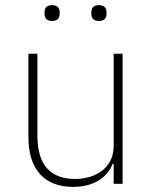

<svg xmlns="http://www.w3.org/2000/svg" viewBox="-20 -718 599 750"><path d="M184 -636C205 -636 213 -648 213 -663V-671C213 -686 205 -698 184 -698C162 -698 154 -686 154 -671V-663C154 -648 162 -636 184 -636ZM366 -636C388 -636 396 -648 396 -663V-671C396 -686 388 -698 366 -698C345 -698 337 -686 337 -671V-663C337 -648 345 -636 366 -636ZM424 0H459V-508H424V-148C424 -60 351 -19 273 -19C179 -19 126 -72 126 -188V-508H91V-182C91 -56 154 12 265 12C355 12 402 -32 420 -78H424Z"/></svg>

Font: IBM Plex Thai Looped ExtraLight
Style: Regular
Weight: 200
Designer: Mike Abbink, Paul van der Laan, Pieter van Rosmalen, Ben Mitchell, Mark Frömberg
Foundry: Bold Monday
Version: Version 1.0